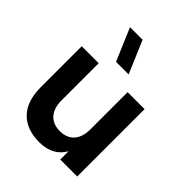

<svg xmlns="http://www.w3.org/2000/svg" viewBox="-227 -942 1088 1088"><g transform="rotate(45 317.0 -397.5)"><path d="M361 -615 278 -810H177L260 -615ZM196 -540H60V-212C60 -56.5 145.5 15 274 15C353 15 401 -18.5 428 -66.5V0H564V-540H428V-242.5C428 -163.5 389.5 -112 312 -112C234.5 -112 196 -164.5 196 -242.5Z"/></g></svg>

Font: Vela Sans ExtBd
Style: Regular
Weight: 800
Designer: Principal design: Mikhail Sharanda - project Manrope.
Design modification: Ravid Balaliev
Foundry: Mikhail Sharanda
Version: Version 1.001